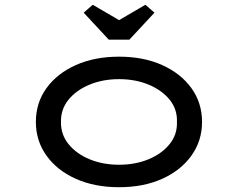

<svg xmlns="http://www.w3.org/2000/svg" viewBox="-20 -773 995 803"><path d="M478 10Q376 10 297.5 -25Q219 -60 174.5 -122Q130 -184 130 -263Q130 -343 174.5 -404.5Q219 -466 297.5 -501Q376 -536 478 -536Q580 -536 658 -501Q736 -466 780.5 -404.5Q825 -343 825 -263Q825 -184 780.5 -122Q736 -60 658 -25Q580 10 478 10ZM478 -84Q546 -84 601.5 -107Q657 -130 689.5 -170.5Q722 -211 720 -263Q722 -316 689.5 -356Q657 -396 601.5 -419Q546 -442 478 -442Q410 -442 354.5 -419Q299 -396 266.5 -356Q234 -316 235 -263Q234 -211 266.5 -170.5Q299 -130 354.5 -107Q410 -84 478 -84ZM435 -607 330 -720 368 -753 493 -680H463L588 -753L626 -720L521 -607Z"/></svg>

Font: Lexend Zetta
Style: Regular
Weight: 400
Designer: Bonnie Shaver-Troup, Thomas Jockin
Foundry: Lexend
Version: Version 1.007